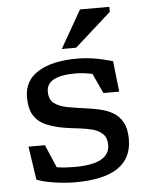

<svg xmlns="http://www.w3.org/2000/svg" viewBox="-53 -776 643 827"><g transform="rotate(-5 268.5 -362.0)"><path d="M292 -522Q329.5 -522 365.5 -516.2Q401.5 -510.5 446.5 -497.5L461.5 -364.5H393L353.5 -450.5Q313.5 -459 280.5 -459Q155 -459 155 -391.5Q155 -357 176 -340.8Q197 -324.5 231.8 -318Q266.5 -311.5 307.5 -306Q338.5 -302 369.8 -295.2Q401 -288.5 427.2 -273.8Q453.5 -259 469.2 -231Q485 -203 485 -157Q485 8 239.5 8Q199.5 8 151.8 1.2Q104 -5.5 73 -18L51.5 -162.5H122.5L165 -63.5Q184 -60.5 204 -59.2Q224 -58 242.5 -58Q394 -58 394 -140Q394 -171 377.2 -187.5Q360.5 -204 333.2 -211.2Q306 -218.5 273.8 -222Q241.5 -225.5 210.5 -230.5Q169.5 -237.5 136 -251.2Q102.5 -265 83 -294Q63.5 -323 63.5 -375Q63.5 -447 124.5 -484.5Q185.5 -522 292 -522ZM231 -569 324 -732H451V-710.5L293 -569Z"/></g></svg>

Font: Newsreader 6pt
Style: Regular
Weight: 400
Designer: Hugues Gentile
Foundry: Production Type
Version: Version 1.003; ttfautohint (v1.8.3)